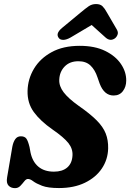

<svg xmlns="http://www.w3.org/2000/svg" viewBox="-20 -942 659 972"><path d="M278.5 10Q223 10 193 -1.5Q163 -13 148 -24.5Q133 -36 121.5 -36Q112 -36 103 -24.2Q94 -12.5 83 -1Q72 10.5 56 10.5Q35.5 10.5 23.2 -2.5Q11 -15.5 16 -44L42.5 -199.5Q47 -223 57.2 -237.5Q67.5 -252 85.5 -252Q105 -252 113.5 -240.2Q122 -228.5 129.5 -197.5L134.5 -170Q144.5 -123 174.5 -98Q204.5 -73 253 -73Q296 -73 320.5 -94.2Q345 -115.5 347 -155Q349 -189 326 -218Q303 -247 246.5 -286Q184 -329.5 151 -375Q118 -420.5 119.5 -482Q121 -542.5 152.2 -594.5Q183.5 -646.5 241.8 -678.2Q300 -710 383.5 -710Q460 -710 512.5 -684.2Q565 -658.5 592.2 -618.2Q619.5 -578 619 -534Q619 -503 602.2 -480.8Q585.5 -458.5 555 -458.5Q507.5 -458.5 484.5 -519L473.5 -550.5Q461 -588.5 438.2 -610.2Q415.5 -632 377 -632Q333 -632 307.2 -605.2Q281.5 -578.5 280 -538.5Q278.5 -506 302.2 -474.8Q326 -443.5 378 -406.5Q435.5 -366.5 468.8 -333.2Q502 -300 515.2 -266.2Q528.5 -232.5 527.5 -190Q526 -134 495.5 -88.8Q465 -43.5 409.8 -16.8Q354.5 10 278.5 10ZM337 -752Q316.5 -740.5 301 -740.2Q285.5 -740 278.5 -748.5Q259 -771.5 294 -800.5L390 -880Q412 -898.5 428.5 -910Q445 -921.5 466 -921.5Q487.5 -921.5 498.8 -910.5Q510 -899.5 520.5 -880L571.5 -792.5Q579.5 -778.5 575.2 -766.8Q571 -755 562 -748Q538 -731 514.5 -752L444 -815.5Z"/></svg>

Font: Fraunces 144pt SuperSoft
Style: Bold Italic
Weight: 700
Italic angle: -16°
Version: Version 1.000;[0bf87f6ff]